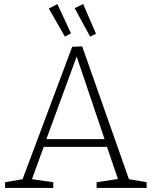

<svg xmlns="http://www.w3.org/2000/svg" viewBox="-20 -924 746 944"><path d="M242 -28V0H5V-28L91 -43L335 -694L384 -696L614 -43L701 -28V0H455V-28L560 -44L506 -202H195L137 -43ZM208 -240H494L357 -646ZM299 -744 220 -882 262 -904 329 -760ZM423 -744 347 -884 389 -904 452 -758Z"/></svg>

Font: Bitter Light
Style: Regular
Weight: 300
Designer: Sol Matas, and Bitter project Authors
Foundry: Sol Matas
Version: Version 2.001